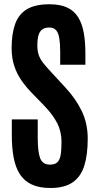

<svg xmlns="http://www.w3.org/2000/svg" viewBox="-20 -890 467 919"><path d="M221.2 9.8Q167.5 9.8 131.6 -7.1Q95.7 -23.9 75 -56.4Q54.2 -88.9 45.4 -135.5Q36.6 -182.1 36.6 -241.7V-318.4H160.6V-231.9Q160.6 -162.6 172.4 -132.3Q184.1 -102.1 218.8 -102.1Q242.2 -102.1 254.2 -113Q266.1 -124 270.3 -148.2Q274.4 -172.4 274.4 -211.4Q274.4 -259.8 254.2 -299.8Q233.9 -339.8 192.9 -382.8L129.4 -448.2Q103 -475.6 81.8 -506.3Q60.5 -537.1 48.1 -575Q35.6 -612.8 35.6 -659.7Q35.6 -727.5 52.2 -774.4Q68.8 -821.3 108.4 -845.5Q147.9 -869.6 216.8 -869.6Q268.6 -869.6 302 -853.8Q335.4 -837.9 354.2 -807.4Q373 -776.9 380.9 -733.2Q388.7 -689.5 388.7 -633.3V-580.1H268.1V-641.6Q268.1 -680.7 263.9 -706.5Q259.8 -732.4 248.5 -745.4Q237.3 -758.3 215.8 -758.3Q195.3 -758.3 182.6 -749.3Q169.9 -740.2 164.3 -721.4Q158.7 -702.6 158.7 -672.9Q158.7 -646 165.5 -626.5Q172.4 -606.9 186.5 -588.9Q200.7 -570.8 221.7 -548.3L292.5 -471.7Q343.3 -417 371.6 -357.9Q399.9 -298.8 399.9 -226.1Q399.9 -148.9 383.3 -96.4Q366.7 -43.9 327.6 -17.1Q288.6 9.8 221.2 9.8Z"/></svg>

Font: Antonio
Style: Bold
Weight: 700
Designer: Vernon Adams
Foundry: Vernon Adams
Version: Version 1.002